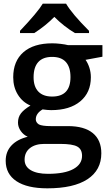

<svg xmlns="http://www.w3.org/2000/svg" viewBox="-20 -786 596 1046"><path d="M465 -618Q372 -711 340 -766H213Q185 -719 89 -618V-606H167Q229 -646 276 -694Q328 -642 388 -606H465ZM265 -550Q163 -550 107.5 -501.5Q52 -453 52 -365Q52 -311 77.5 -270Q103 -229 146 -211Q111 -190 94.5 -169Q78 -148 78 -118Q78 -94 93 -72.5Q108 -51 131 -41Q74 -27 42.5 6.5Q11 40 11 90Q11 162 69.5 201Q128 240 238 240Q381 240 456.5 190.5Q532 141 532 49Q532 -23 485.5 -61Q439 -99 350 -99H256Q210 -99 192 -108Q175 -119 175 -136Q175 -168 212 -190Q240 -186 259 -186Q360 -186 417.5 -234Q475 -282 475 -365Q475 -392 467 -417Q459 -442 446 -460L538 -477V-540H351Q336 -544 311 -547Q286 -550 265 -550ZM264 -476Q314 -476 339 -448Q364 -420 364 -366Q364 -260 264 -260Q215 -260 189 -287Q163 -314 163 -365Q163 -420 188.5 -448Q214 -476 264 -476ZM221 -2H308Q375 -2 401 12.5Q427 27 427 63Q427 109 379.5 135Q332 161 241 161Q181 161 147.5 141Q114 121 114 84Q114 44 143 21Q172 -2 221 -2Z"/></svg>

Font: OpenSansMMV
Style: Semibold
Weight: 600
Designer: Steve Matteson
Foundry: Ascender Corporation
Version: Version 6.000